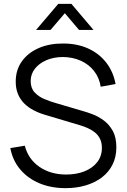

<svg xmlns="http://www.w3.org/2000/svg" viewBox="-20 -960 656 995"><path d="M167 -805 282 -940H350L464.5 -805H389.5L316 -891.5L242 -805ZM320 15Q244.5 15 184.2 -10.2Q124 -35.5 84.8 -82Q45.5 -128.5 33.5 -192.5L108.5 -205Q126.5 -135 184.5 -95.2Q242.5 -55.5 323 -55.5Q376 -55.5 418 -72.2Q460 -89 484 -120Q508 -151 508 -193.5Q508 -221.5 498 -241.2Q488 -261 471.5 -274Q455 -287 435.5 -295.8Q416 -304.5 397.5 -310L215 -364.5Q182 -374 154 -388.8Q126 -403.5 105.2 -424.2Q84.5 -445 73 -473Q61.5 -501 61.5 -537Q61.5 -598 93.5 -642.5Q125.5 -687 181 -711Q236.5 -735 307.5 -734.5Q379.5 -734.5 436.2 -709Q493 -683.5 530 -636.2Q567 -589 579 -524.5L502 -510.5Q494.5 -557.5 467.5 -592Q440.5 -626.5 398.8 -645.2Q357 -664 307 -664.5Q258.5 -664.5 220.8 -648.2Q183 -632 161 -604Q139 -576 139 -540Q139 -503.5 159.2 -481.5Q179.5 -459.5 209.2 -447Q239 -434.5 267 -426.5L408 -385Q430 -379 459.8 -367.8Q489.5 -356.5 517.8 -335.8Q546 -315 564.5 -281.5Q583 -248 583 -196.5Q583 -146.5 563.2 -107Q543.5 -67.5 507.8 -40.5Q472 -13.5 424.2 0.8Q376.5 15 320 15Z"/></svg>

Font: Manrope ExtraLight
Style: Regular
Weight: 400
Version: Version 4.504